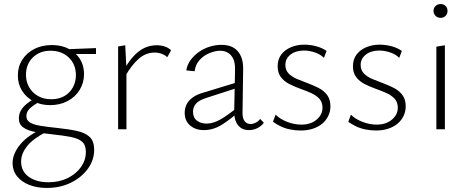

<svg xmlns="http://www.w3.org/2000/svg" viewBox="-20 -637 2317 946"><path d="M211 289Q162 289 124 274Q86 259 64 231.5Q42 204 42 167Q42 121 79.5 75Q117 29 195 -6L210 12Q144 45 114 82.5Q84 120 84 159Q84 207 121.5 234Q159 261 219 261Q272 261 313.5 240.5Q355 220 379 186Q403 152 403 112Q403 78 385.5 62Q368 46 332 38.5Q296 31 239 25Q193 20 155.5 13.5Q118 7 95.5 -8.5Q73 -24 73 -53Q73 -75 82.5 -92Q92 -109 110.5 -124.5Q129 -140 156 -156L177 -137Q146 -120 128 -103.5Q110 -87 110 -65Q110 -45 127 -34Q144 -23 177 -17.5Q210 -12 258 -7Q317 -1 358.5 8Q400 17 422 38Q444 59 444 101Q444 152 412.5 195Q381 238 328.5 263.5Q276 289 211 289ZM227 -119Q181 -119 145 -138Q109 -157 88.5 -190Q68 -223 68 -265Q68 -309 90 -343Q112 -377 149.5 -396Q187 -415 235 -415Q305 -415 349.5 -375Q394 -335 394 -272Q394 -229 372.5 -194Q351 -159 313 -139Q275 -119 227 -119ZM232 -148Q269 -148 296 -163Q323 -178 338.5 -205.5Q354 -233 354 -266Q354 -320 319 -353.5Q284 -387 229 -387Q176 -387 142 -354Q108 -321 108 -268Q108 -234 124 -206.5Q140 -179 168 -163.5Q196 -148 232 -148ZM309 -371 297 -394 453 -400V-371Z M562 0V-408L597 -414L603 -297V0ZM596 -260 584 -281Q617 -344 658 -379Q699 -414 753 -414Q773 -414 791.5 -408Q810 -402 823 -389L804 -355Q793 -366 776.5 -372Q760 -378 742 -378Q698 -378 663 -347Q628 -316 596 -260Z M1206 4Q1172 4 1152.5 -20.5Q1133 -45 1134 -92L1138 -291Q1139 -325 1130 -345.5Q1121 -366 1104 -376.5Q1087 -387 1065 -387Q1041 -387 1012.5 -375.5Q984 -364 963.5 -341.5Q943 -319 939 -286L898 -290Q902 -318 919 -341Q936 -364 960 -381Q984 -398 1013 -407Q1042 -416 1071 -416Q1125 -416 1152 -384Q1179 -352 1178 -297L1175 -85Q1174 -56 1184.5 -41Q1195 -26 1215 -26Q1227 -26 1240 -32.5Q1253 -39 1262 -51L1280 -32Q1267 -15 1248 -5.5Q1229 4 1206 4ZM985 4Q943 4 916.5 -19Q890 -42 890 -81Q890 -104 899.5 -123Q909 -142 930.5 -157.5Q952 -173 990 -183L1157 -234L1162 -208L1001 -156Q959 -143 945 -125.5Q931 -108 931 -87Q931 -57 950.5 -42.5Q970 -28 998 -28Q1031 -28 1068 -49.5Q1105 -71 1148 -107L1159 -89Q1117 -50 1074 -23Q1031 4 985 4Z M1462 6Q1434 6 1408 0.5Q1382 -5 1361 -15.5Q1340 -26 1325 -37L1338 -72Q1360 -50 1395 -36.5Q1430 -23 1465 -23Q1511 -23 1540 -47.5Q1569 -72 1569 -106Q1569 -134 1553 -151Q1537 -168 1512 -179Q1487 -190 1459 -200Q1431 -210 1405.5 -223Q1380 -236 1364 -257Q1348 -278 1348 -310Q1348 -345 1366 -368.5Q1384 -392 1414 -404.5Q1444 -417 1479 -417Q1509 -417 1538.5 -409Q1568 -401 1589 -386L1576 -352Q1558 -370 1530.5 -379Q1503 -388 1478 -388Q1437 -388 1411.5 -368Q1386 -348 1386 -317Q1386 -291 1402.5 -274.5Q1419 -258 1444 -247.5Q1469 -237 1497.5 -226.5Q1526 -216 1551 -203Q1576 -190 1592 -168.5Q1608 -147 1608 -113Q1608 -88 1597.5 -66Q1587 -44 1568 -28Q1549 -12 1522 -3Q1495 6 1462 6Z M1833 6Q1805 6 1779 0.5Q1753 -5 1732 -15.5Q1711 -26 1696 -37L1709 -72Q1731 -50 1766 -36.5Q1801 -23 1836 -23Q1882 -23 1911 -47.5Q1940 -72 1940 -106Q1940 -134 1924 -151Q1908 -168 1883 -179Q1858 -190 1830 -200Q1802 -210 1776.5 -223Q1751 -236 1735 -257Q1719 -278 1719 -310Q1719 -345 1737 -368.5Q1755 -392 1785 -404.5Q1815 -417 1850 -417Q1880 -417 1909.5 -409Q1939 -401 1960 -386L1947 -352Q1929 -370 1901.5 -379Q1874 -388 1849 -388Q1808 -388 1782.5 -368Q1757 -348 1757 -317Q1757 -291 1773.5 -274.5Q1790 -258 1815 -247.5Q1840 -237 1868.5 -226.5Q1897 -216 1922 -203Q1947 -190 1963 -168.5Q1979 -147 1979 -113Q1979 -88 1968.5 -66Q1958 -44 1939 -28Q1920 -12 1893 -3Q1866 6 1833 6Z M2130 0V-407L2172 -414V0ZM2151 -549Q2136 -549 2126 -559Q2116 -569 2116 -583Q2116 -598 2126 -607.5Q2136 -617 2151 -617Q2166 -617 2175.5 -607.5Q2185 -598 2185 -583Q2185 -569 2175.5 -559Q2166 -549 2151 -549Z"/></svg>

Font: Ysabeau ExtraLight
Style: Regular
Weight: 250
Designer: Christian Thalmann (Catharsis Fonts)
Version: Version 2.002